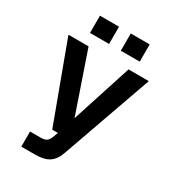

<svg xmlns="http://www.w3.org/2000/svg" viewBox="-206 -829 982 1090"><g transform="rotate(30 285.0 -283.5)"><path d="M108 150V51H176Q202 51 214.5 43Q227 35 235 16L249 -21H212L22 -534H154L289 -141L416 -534H549L340 56Q323 106 290.5 128Q258 150 199 150ZM123 -604V-717H248V-604ZM325 -604V-717H449V-604Z"/></g></svg>

Font: Geist SemBd
Style: Regular
Weight: 400
Designer: Basement.studio, Andrés Briganti, Mateo Zaragoza
Foundry: Basement.studio, Vercel, Andrés Briganti, Guido Ferreyra, Mateo Zaragoza
Version: Version 1.401